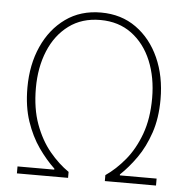

<svg xmlns="http://www.w3.org/2000/svg" viewBox="-50 -721 751 770"><g transform="rotate(5 326.0 -336.0)"><path d="M46 0V-28H194V-32Q160 -64 129 -108Q98 -152 78 -211Q58 -270 58 -346Q58 -439 91 -512.5Q124 -586 184 -629Q244 -672 326 -672Q408 -672 468 -629Q528 -586 561 -512.5Q594 -439 594 -346Q594 -270 574 -211Q554 -152 523 -108Q492 -64 458 -32V-28H606V0H400V-24Q441 -52 477.5 -96Q514 -140 537 -202.5Q560 -265 560 -348Q560 -431 532.5 -497.5Q505 -564 452.5 -603Q400 -642 326 -642Q252 -642 199.5 -603Q147 -564 119.5 -497.5Q92 -431 92 -348Q92 -265 115 -202.5Q138 -140 174.5 -96Q211 -52 252 -24V0Z"/></g></svg>

Font: Source Sans Variable
Style: Regular
Weight: 200
Designer: Paul D. Hunt
Foundry: Adobe Systems Incorporated
Version: Version 3.006;hotconv 1.0.111;makeotfexe 2.5.65597